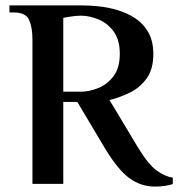

<svg xmlns="http://www.w3.org/2000/svg" viewBox="-20 -680 659 710"><path d="M553 10Q501 10 458 -21.5Q415 -53 366 -135L266 -303H214V0H100V-534Q100 -579 87.5 -606.5Q75 -634 30 -634H15V-660H285Q311 -660 345.5 -656.5Q380 -653 415 -642.5Q450 -632 480 -612.5Q510 -593 528.5 -560.5Q547 -528 547 -480Q547 -425 523 -391Q499 -357 462 -338.5Q425 -320 385 -310L490 -135Q529 -71 560 -49Q591 -27 619 -23V0Q611 4 592 7Q573 10 553 10ZM214 -341H279Q310 -341 343.5 -354.5Q377 -368 400 -398.5Q423 -429 423 -481Q423 -533 400 -564Q377 -595 343.5 -608.5Q310 -622 280 -622Q268 -622 251 -620Q234 -618 214 -614Z"/></svg>

Font: El Messiri SemiBold
Style: Regular
Weight: 600
Designer: Mohamed Gaber
Foundry: Kief Type Foundry
Version: Version 2.020; ttfautohint (v1.8.3)